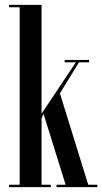

<svg xmlns="http://www.w3.org/2000/svg" viewBox="-20 -770 420 790"><path d="M17.5 0V-10H61V-740H17.5V-750H151V-302L292 -513.5H246V-523.5H346.5V-513.5H305L226.5 -386L343 -10H380.5V0H212.5V-10H250L159 -302L151 -283V-10H189V0Z"/></svg>

Font: Imbue 100pt Medium
Style: Regular
Weight: 500
Designer: Tyler Finck
Foundry: Etcetera Type Company
Version: Version 1.102; ttfautohint (v1.8.3)